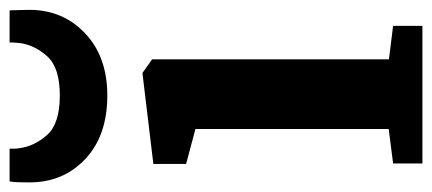

<svg xmlns="http://www.w3.org/2000/svg" viewBox="-264 -614 878 390"><g transform="rotate(-90 175.0 -419.0)"><path d="M108 -68.5V-461L37 -480V-546.5L220 -568.5H222L249.5 -549V-68L317.5 -59.5V0H38V-59.5ZM176 -640Q94.5 -640 47 -684.8Q-0.5 -729.5 -0.5 -798Q-0.5 -807.5 -0.2 -819.5Q0 -831.5 1.5 -838.5H68Q68 -834.5 68 -829.2Q68 -824 69 -818.5Q73 -788 96 -762.2Q119 -736.5 176 -736.5Q232.5 -736.5 255.5 -762Q278.5 -787.5 282.5 -817.5Q283 -824 283.5 -829.2Q284 -834.5 283.5 -838.5H349Q349 -831.5 349.5 -819.8Q350 -808 350 -798.5Q350 -730 302.2 -685Q254.5 -640 176 -640Z"/></g></svg>

Font: Merriweather
Style: Bold
Weight: 700
Designer: Eben Sorkin
Foundry: Eben Sorkin
Version: Version 2.100; ttfautohint (v1.7.19-72a1) -l 8 -r 50 -G 200 